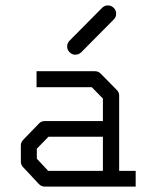

<svg xmlns="http://www.w3.org/2000/svg" viewBox="-20 -739 580 709"><path d="M360 -108V-234H159L116 -190V-153L158 -108ZM420 -108H481V-50H145Q133 -50 124 -59L66 -121Q57 -130 57 -142V-202Q57 -214 66 -223L125 -284Q133 -292 146 -292H360V-375L319 -417H115V-476H331Q343 -476 352 -467L411 -407Q420 -398 420 -387ZM228 -567Q228 -580 237 -589L357 -710Q366 -719 378 -719Q391 -719 400 -710Q409 -701 409 -688Q409 -676 400 -667L280 -546Q271 -537 258 -537Q246 -537 237 -546Q228 -555 228 -567Z"/></svg>

Font: 3270 Nerd Font Mono
Style: Regular
Weight: 400
Monospace: yes
Version: Version 3.0.1;Nerd Fonts 3.0.0